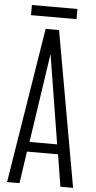

<svg xmlns="http://www.w3.org/2000/svg" viewBox="-64 -1021 527 1058"><g transform="rotate(5 199.5 -492.0)"><path d="M17.1 0 155.3 -859.4H229.5L382.3 0H312L283.7 -176.8H111.8L85.9 0ZM121.1 -231H273.9L194.8 -720.7H193.8ZM68.4 -927.7V-983.9H320.3V-927.7Z"/></g></svg>

Font: Antonio Thin
Style: Regular
Weight: 250
Designer: Vernon Adams
Foundry: Vernon Adams
Version: Version 1.002